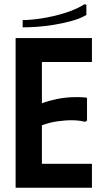

<svg xmlns="http://www.w3.org/2000/svg" viewBox="-20 -878 478 898"><path d="M410 -700V-588H176V-395Q208 -407 244.5 -414.5Q281 -422 318 -423.5Q355 -425 387 -421V-314L378 -308Q354 -315 320 -315.5Q286 -316 248 -310.5Q210 -305 176 -292V-112H410V0H53V-700ZM375 -858 384 -856V-808Q355 -791 315 -780Q275 -769 232 -762Q189 -755 151 -752.5Q113 -750 86 -750V-784Q122 -784 174.5 -792Q227 -800 281 -816.5Q335 -833 375 -858Z"/></svg>

Font: Phudu Medium
Style: Regular
Weight: 500
Version: Version 1.005;gftools[0.9.23]